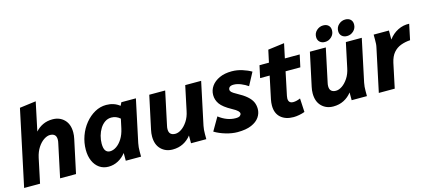

<svg xmlns="http://www.w3.org/2000/svg" viewBox="-57 -1236 3892 1748"><g transform="rotate(-15 1889.0 -361.5)"><path d="M5 0 157 -715 311 -735 254 -465Q284 -499 324.5 -518Q365 -537 415 -537Q482 -537 525 -494Q568 -451 568 -374Q568 -344 561 -313L494 0H344L411 -315Q415 -331 415 -347Q415 -377 399.5 -391Q384 -405 356 -405Q329 -405 298 -384.5Q267 -364 241.5 -325Q216 -286 204 -231L155 0Z M637 -189Q637 -257 659.5 -319.5Q682 -382 722 -431Q762 -480 813 -508.5Q864 -537 921 -537Q994 -537 1047 -495L1062 -525H1199L1114 -125Q1110 -104 1108.5 -87.5Q1107 -71 1107 -49V0H963V-73Q932 -33 889.5 -10.5Q847 12 799 12Q750 12 713.5 -13.5Q677 -39 657 -84.5Q637 -130 637 -189ZM791 -207Q791 -161 806 -140.5Q821 -120 848 -120Q878 -120 908.5 -140.5Q939 -161 963.5 -200Q988 -239 1000 -294L1019 -382Q982 -414 937 -414Q903 -414 876 -395.5Q849 -377 830 -346.5Q811 -316 801 -279.5Q791 -243 791 -207Z M1251 -151Q1251 -181 1258 -212L1325 -525H1475L1408 -210Q1404 -194 1404 -178Q1404 -148 1419.5 -134Q1435 -120 1463 -120Q1491 -120 1521.5 -140.5Q1552 -161 1578 -200Q1604 -239 1615 -294L1664 -525H1814L1729 -125Q1725 -104 1723.5 -87.5Q1722 -71 1722 -49V0H1578V-73Q1547 -33 1503 -10.5Q1459 12 1404 12Q1337 12 1294 -31Q1251 -74 1251 -151Z M1801 -50 1873 -174Q1949 -115 2031 -115Q2060 -115 2071.5 -124.5Q2083 -134 2083 -146Q2083 -157 2070 -170.5Q2057 -184 2018 -205Q1941 -247 1913.5 -286Q1886 -325 1886 -371Q1886 -417 1912.5 -454.5Q1939 -492 1988 -514.5Q2037 -537 2104 -537Q2154 -537 2203 -521.5Q2252 -506 2287 -485L2223 -365Q2195 -385 2158.5 -400Q2122 -415 2090 -415Q2065 -415 2053 -405.5Q2041 -396 2041 -380Q2041 -368 2052 -357Q2063 -346 2096 -328Q2154 -297 2186.5 -268.5Q2219 -240 2232.5 -210.5Q2246 -181 2246 -145Q2246 -104 2221.5 -68Q2197 -32 2146 -10Q2095 12 2015 12Q1963 12 1904 -5.5Q1845 -23 1801 -50Z M2339 -410 2364 -525H2453L2478 -641L2632 -661L2603 -525H2743L2718 -410H2579L2533 -191Q2530 -178 2530 -167Q2530 -121 2575 -121Q2605 -121 2642 -137L2649 -8Q2625 1 2596 6.5Q2567 12 2543 12Q2467 12 2422.5 -27.5Q2378 -67 2378 -140Q2378 -167 2384 -197L2429 -410Z M2765 -151Q2765 -181 2772 -212L2839 -525H2989L2922 -210Q2918 -194 2918 -178Q2918 -148 2933.5 -134Q2949 -120 2977 -120Q3005 -120 3035.5 -140.5Q3066 -161 3092 -200Q3118 -239 3129 -294L3178 -525H3328L3243 -125Q3239 -104 3237.5 -87.5Q3236 -71 3236 -49V0H3092V-73Q3061 -33 3017 -10.5Q2973 12 2918 12Q2851 12 2808 -31Q2765 -74 2765 -151ZM2928 -639Q2928 -676 2955 -700.5Q2982 -725 3017 -725Q3048 -725 3066 -708Q3084 -691 3084 -662Q3084 -625 3057.5 -600Q3031 -575 2996 -575Q2965 -575 2946.5 -592.5Q2928 -610 2928 -639ZM3136 -639Q3136 -676 3163 -700.5Q3190 -725 3225 -725Q3256 -725 3274 -708Q3292 -691 3292 -662Q3292 -625 3265.5 -600Q3239 -575 3204 -575Q3173 -575 3154.5 -592.5Q3136 -610 3136 -639Z M3348 0 3433 -400Q3438 -421 3439 -437.5Q3440 -454 3440 -476V-525H3584V-440Q3620 -489 3671 -514.5Q3722 -540 3778 -537L3747 -390Q3699 -387 3658 -371.5Q3617 -356 3588.5 -322.5Q3560 -289 3547 -231L3498 0Z"/></g></svg>

Font: Radio Canada
Style: Bold Italic
Weight: 700
Italic angle: -12°
Designer: Charles Daoud, Etienne Aubert Bonn, Alexandre Saumier Demers, Jacques Le Bailly
Foundry: Radio-Canada
Version: Version 2.104; ttfautohint (v1.8.4.7-5d5b);gftools[0.9.28.de